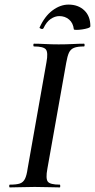

<svg xmlns="http://www.w3.org/2000/svg" viewBox="-20 -815 413 835"><path d="M23 0Q20 0 20 -6Q20 -12 23 -12Q52 -12 66.5 -17Q81 -22 88.5 -37Q96 -52 100 -81L182 -544Q190 -587 179.5 -600Q169 -613 128 -613Q125 -613 125 -619Q125 -625 128 -625Q150 -625 177.5 -623.5Q205 -622 235 -622Q269 -622 296.5 -623.5Q324 -625 345 -625Q348 -625 348 -619Q348 -613 345 -613Q317 -613 302 -607Q287 -601 280 -586Q273 -571 268 -542L186 -81Q178 -38 188 -25Q198 -12 240 -12Q242 -12 242 -6Q242 0 240 0Q218 0 191 -1Q164 -2 131 -2Q101 -2 73.5 -1Q46 0 23 0ZM301 -688Q298 -715 280.5 -730Q263 -745 238 -745Q219 -745 200.5 -732.5Q182 -720 169 -692Q165 -687 158 -690Q151 -693 152 -695Q174 -744 208 -769.5Q242 -795 278 -795Q320 -795 346.5 -770Q373 -745 373 -701Q373 -696 362 -692.5Q351 -689 337 -687Q323 -685 312 -685Q301 -685 301 -688Z"/></svg>

Font: Cormorant Light SemiBold
Style: Italic
Weight: 600
Italic angle: -10°
Version: Version 4.000